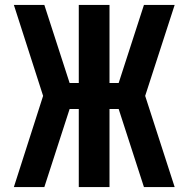

<svg xmlns="http://www.w3.org/2000/svg" viewBox="-20 -755 760 775"><path d="M36 0H159L261 -315H298V0H422V-315H459L561 0H685L566 -368L685 -735H561L459 -420H422V-735H298V-420H261L159 -735H36L154 -368Z"/></svg>

Font: Iosevka Sparkle
Style: Bold
Weight: 700
Designer: Belleve Invis
Foundry: Belleve Invis
Version: Version 4.5.0; ttfautohint (v1.8.3)